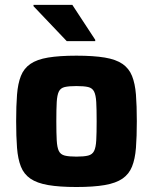

<svg xmlns="http://www.w3.org/2000/svg" viewBox="-20 -741 613 769"><path d="M286.1 8Q217.7 8 172.7 0.2Q127.8 -7.6 101.7 -25.6Q75.6 -43.6 63.7 -73.8Q51.7 -104 48.2 -148.8Q44.7 -193.6 44.7 -255.6Q44.7 -317.6 48.2 -362.1Q51.7 -406.6 63.7 -436.8Q75.6 -467 101.7 -485Q127.8 -503 172.7 -510.5Q217.7 -518 286.1 -518Q354.6 -518 399.6 -510.5Q444.5 -503 470.6 -485Q496.7 -467 508.8 -436.8Q521 -406.6 524.5 -362.1Q528 -317.6 528 -255.6Q528 -193.6 524.5 -148.8Q521 -104 508.8 -73.8Q496.7 -43.6 470.6 -25.6Q444.5 -7.6 399.6 0.2Q354.6 8 286.1 8ZM286.1 -113.7Q316.3 -113.7 333 -117.9Q349.7 -122.1 356.8 -136.2Q363.9 -150.3 365.5 -179Q367.1 -207.6 367.1 -255.6Q367.1 -303.9 365.5 -332.1Q363.9 -360.2 356.8 -374.4Q349.7 -388.5 333 -392.4Q316.3 -396.3 286.1 -396.3Q256 -396.3 239.3 -392.4Q222.6 -388.5 215.7 -374.4Q208.8 -360.2 207.2 -332.1Q205.6 -303.9 205.6 -255.6Q205.6 -207.6 207.2 -179Q208.8 -150.3 215.7 -136.2Q222.6 -122.1 239.3 -117.9Q256 -113.7 286.1 -113.7ZM247.3 -576.3 114.2 -716.2V-721.5H269.7L361.4 -581.6V-576.3Z"/></svg>

Font: Saira Thin
Style: Regular
Weight: 100
Designer: Hector Gatti with collaboration of the Omnibus-Type team
Foundry: Omnibus-Type
Version: Version 1.101